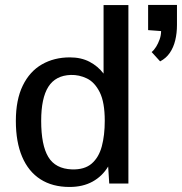

<svg xmlns="http://www.w3.org/2000/svg" viewBox="-20 -742 733 774"><path d="M260.3 11.7Q191.4 11.7 143.1 -19.3Q94.7 -50.3 69.3 -109.9Q43.9 -169.4 43.9 -254.4Q43.9 -339.8 71.8 -397Q99.6 -454.1 148.9 -482.4Q198.2 -510.7 261.7 -510.7Q307.1 -510.7 341.1 -492.9Q375 -475.1 397.5 -445.3V-721.7H497.6V-2H420.4L416 -70.8Q392.6 -31.7 353.3 -10Q314 11.7 260.3 11.7ZM270 -59.1Q320.8 -57.6 349.6 -82.5Q378.4 -107.4 390.4 -152.1Q402.3 -196.8 402.3 -254.9Q402.3 -329.6 382.1 -370.1Q361.8 -410.6 330.3 -425.8Q298.8 -440.9 265.6 -439.9Q204.1 -438 175 -392.3Q146 -346.7 146 -254.9Q146 -156.7 174.8 -109.1Q203.6 -61.5 270 -59.1ZM625.5 -494.6 591.3 -532.2Q601.1 -540 609.4 -553.5Q617.7 -566.9 623.5 -583.3Q629.4 -599.6 629.4 -616.7L577.1 -620.6V-722.2H693.4V-641.1Q693.4 -608.4 686.5 -579.8Q679.7 -551.3 664.8 -529.3Q649.9 -507.3 625.5 -494.6Z"/></svg>

Font: Pontano Sans SemiBold
Style: Regular
Weight: 600
Designer: Vernon Adams
Foundry: Vernon Adams
Version: Version 2.001